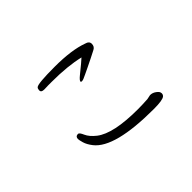

<svg xmlns="http://www.w3.org/2000/svg" viewBox="-105 -935 1209 1209"><g transform="rotate(-45 500.0 -330.0)"><path d="M715 -88 744 -94H746Q766 -94 784.5 -80.5Q803 -67 804 -56L805 -50Q805 -38 796 -30Q778 -15 700 -15Q354 -15 267 -126Q243 -157 235.5 -183.5Q228 -210 228 -219Q228 -241 248 -242H252Q262 -242 275.5 -211Q289 -180 328 -149Q410 -85 627 -85Q667 -85 715 -88ZM607 -567Q507 -591 366 -591H334Q319 -591 303 -590H298Q272 -590 272 -608V-610Q273 -624 280 -630Q296 -645 446.5 -645Q597 -645 686 -612Q714 -605 714 -581.5Q714 -558 694 -547.5Q674 -537 646 -523Q618 -509 592 -496.5Q566 -484 548 -475.5Q530 -467 520.5 -463Q511 -459 503 -459Q495 -459 495 -464Q495 -474 521 -495Q588 -549 607 -567Z"/></g></svg>

Font: LXGW WenKai
Style: Regular
Weight: 400
Designer: LXGW / Fontworks Inc.
Foundry: LXGW / Fontworks Inc.
Version: Version 1.520; June 14, 2025